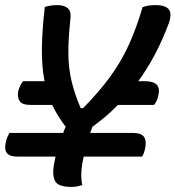

<svg xmlns="http://www.w3.org/2000/svg" viewBox="-25 -727 689 754"><path d="M338 -229Q333 -217 329 -205H496Q531 -205 541.5 -188Q552 -171 543 -136Q540 -123 533 -112H304L303 -108Q296 -79 294.5 -52Q293 -25 298 0Q288 3 278 5Q268 7 255 7Q203 7 191.5 -16Q180 -39 186 -76Q189 -94 193 -112H42Q-16 -112 -2 -169Q0 -180 4 -189Q8 -198 12 -205H223Q227 -217 233 -229Q217 -250 204 -271Q191 -292 180 -315H95Q61 -315 51.5 -331Q42 -347 47 -371Q53 -391 65 -408H150Q139 -463 139.5 -534Q140 -605 151 -700Q175 -707 201 -707Q227 -707 241.5 -694.5Q256 -682 251 -648Q243 -572 243.5 -515.5Q244 -459 256 -408.5Q268 -358 292 -302H301Q363 -365 406 -423.5Q449 -482 479.5 -548Q510 -614 535 -699Q547 -703 558.5 -705Q570 -707 586 -707Q624 -707 637.5 -690.5Q651 -674 638 -636Q613 -569 583 -512.5Q553 -456 518 -408H545Q610 -408 597 -353Q593 -331 580 -315H438Q415 -291 390 -270Q365 -249 338 -229Z"/></svg>

Font: Recursive Sn Csl St Med
Style: Italic
Weight: 500
Italic angle: -15°
Version: Version 1.079;hotconv 1.0.112;makeotfexe 2.5.65598; ttfautoh